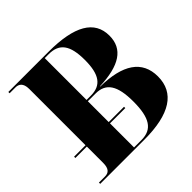

<svg xmlns="http://www.w3.org/2000/svg" viewBox="-179 -885 1055 1055"><g transform="rotate(-45 349.0 -357.0)"><path d="M24 0H366C567 0 666 -66 666 -193C666 -316 574 -376 402 -378V-380C558 -386 636 -436 636 -540C636 -656 538 -714 336 -714H24V-704H70C93 -704 117 -692 117 -645V-207H28V-197H117V-70C117 -26 100 -10 71 -10H24ZM330 -379H297V-704H328C411 -704 446 -655 446 -541C446 -428 411 -379 330 -379ZM355 -10H297V-197H416V-207H297V-369H357C438 -369 473 -315 473 -191C473 -64 438 -10 355 -10Z"/></g></svg>

Font: Noto Serif Display ExtraBold
Style: Regular
Weight: 800
Designer: Monotype Design Team
Foundry: Monotype Imaging Inc.
Version: Version 2.009